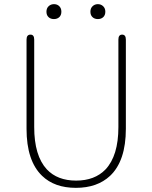

<svg xmlns="http://www.w3.org/2000/svg" viewBox="-20 -893 734 926"><path d="M183 -45Q108 -117 108 -272V-702Q108 -726 127 -726Q145 -726 145 -702V-280Q145 -142 206 -76Q257 -22 347 -22Q437 -22 489 -76Q551 -142 551 -280V-702Q551 -726 569 -726Q587 -726 587 -702V-272Q587 -117 511 -45Q449 13 346 13Q243 13 183 -45ZM240 -801Q224 -801 214 -810.5Q204 -820 204 -836.5Q204 -853 214.5 -863Q225 -873 240.5 -873Q256 -873 266 -863Q276 -853 276 -836.5Q276 -820 266 -810.5Q256 -801 240 -801ZM452 -801Q436 -801 426 -810.5Q416 -820 416 -836.5Q416 -853 426.5 -863Q437 -873 452 -873Q467 -873 477.5 -863Q488 -853 488 -836.5Q488 -820 478 -810.5Q468 -801 452 -801Z"/></svg>

Font: Resource Han Rounded KR ExtraLight
Style: Regular
Weight: 250
Designer: Cyano Hao (round all glyphs); Ryoko NISHIZUKA 西塚涼子 (kana, bopomofo & ideographs); Paul D. Hunt (Latin, Greek & Cyrillic)
Foundry: Cyano Hao
Version: 0.990